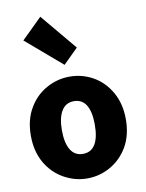

<svg xmlns="http://www.w3.org/2000/svg" viewBox="-102 -1024 842 1109"><g transform="rotate(-10 318.5 -469.5)"><path d="M183 -22Q117 -59 78.5 -126.5Q40 -194 40 -285Q40 -379 80 -446Q118 -511 182 -547Q246 -583 319 -583Q393 -583 456.5 -547Q520 -511 558.5 -443Q597 -375 597 -285Q597 -192 558 -124Q519 -58 455.5 -22Q392 14 319 14Q248 14 183 -22ZM415 -285Q415 -360 391 -399.5Q367 -439 319 -439Q271 -439 246.5 -398.5Q222 -358 222 -285Q222 -211 246.5 -170.5Q271 -130 319 -130Q367 -130 391 -169.5Q415 -209 415 -285ZM93 -835 213 -953 390 -741 303 -655Z"/></g></svg>

Font: Merged Yaku Han JP Black
Style: Regular
Weight: 900
Designer: Ryoko NISHIZUKA 西塚涼子 (kana, bopomofo & ideographs); Paul D. Hunt (Latin, Greek & Cyrillic); Sandoll Communications 산돌커뮤니
Foundry: Adobe
Version: Version 2.004